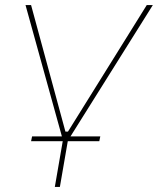

<svg xmlns="http://www.w3.org/2000/svg" viewBox="-20 -540 625 760"><path d="M254 -14 217 200H197L234 -14ZM81 -520H103L239 -19H249L561 -520H585L259 0H225ZM107 0H377L373 19H103Z"/></svg>

Font: Fixel Italic Variable Display Thin
Style: Italic
Weight: 100
Italic angle: -10°
Designer: AlfaBravo + MacPaw
Foundry: Kyrylo Tkachov, Marchela Mozhyna, Serhii Makarenko, Maria Weinstein, Zakhar Kryvoshyya
Version: Version 1.210;Glyphs 3.2 (3217)